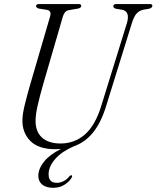

<svg xmlns="http://www.w3.org/2000/svg" viewBox="-20 -720 768 942"><path d="M476.5 -199.5 602.5 -606Q620 -664.5 578 -672.5L549 -677Q535.5 -681 536 -689.5Q536 -700 550.5 -700H716.5Q727.5 -700 727.5 -691.5Q727.5 -681.5 711 -677L683.5 -672.5Q662.5 -667.5 649.5 -652.8Q636.5 -638 626.5 -605L500 -197.5Q476 -119.5 437.2 -70.8Q398.5 -22 341.5 -2Q282 24 250.5 60.5Q219 97 218.5 133.5Q217.5 177 259 177Q275 177 291.8 168.8Q308.5 160.5 319.5 146Q325.5 139 330.5 140Q337 141.5 331.5 151.5Q321.5 170 297.2 185.8Q273 201.5 241.5 201.5Q205.5 201.5 186.5 185.2Q167.5 169 168 141Q169 106.5 196.2 72.8Q223.5 39 278.5 11Q265.5 12 251.5 12Q167.5 12 127.8 -29.5Q88 -71 90 -134Q90.5 -162 102.8 -211.2Q115 -260.5 128.5 -306.5L226 -640Q233.5 -666.5 211.5 -671.5L170 -678Q157 -682 157 -690.5Q157.5 -700 170 -700H367Q378.5 -700 378.5 -691.5Q378.5 -681.5 363.5 -678L316.5 -670Q296.5 -666 288.5 -639L191.5 -305.5Q174.5 -245.5 165 -203.8Q155.5 -162 154.5 -132.5Q153 -75.5 185.2 -45.8Q217.5 -16 277 -16Q345.5 -16 396.2 -60Q447 -104 476.5 -199.5Z"/></svg>

Font: Fraunces 144pt Soft Light
Style: Italic
Weight: 300
Italic angle: -16°
Version: Version 1.000;[b76b70a41]